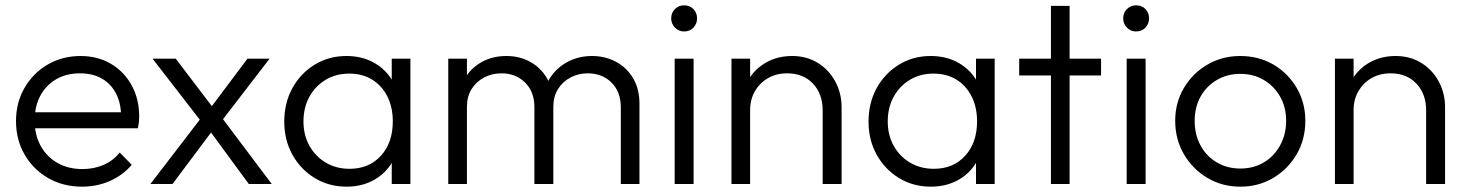

<svg xmlns="http://www.w3.org/2000/svg" viewBox="-20 -690 5499 720"><path d="M288 10Q217 10 161 -22Q105 -54 72.5 -110Q40 -166 40 -236Q40 -305 72 -360.5Q104 -416 159 -448Q214 -480 282 -480Q346 -480 395.5 -451Q445 -422 473.5 -370.5Q502 -319 502 -252Q502 -244 501 -233.5Q500 -223 497 -209H90V-269H459L434 -247Q435 -299 416.5 -336.5Q398 -374 363.5 -394.5Q329 -415 280 -415Q229 -415 191 -393Q153 -371 131.5 -331.5Q110 -292 110 -238Q110 -184 132.5 -143Q155 -102 195.5 -79Q236 -56 289 -56Q332 -56 368 -71.5Q404 -87 429 -118L474 -72Q441 -33 392.5 -11.5Q344 10 288 10Z M913 0 756 -214 741 -226 552 -470H639L785 -278L799 -266L999 0ZM544 0 742 -258 781 -206 627 0ZM804 -227 764 -278 908 -470H991Z M1280 10Q1213 10 1160 -22.5Q1107 -55 1076.5 -110Q1046 -165 1046 -234Q1046 -304 1076.5 -359.5Q1107 -415 1160 -447.5Q1213 -480 1279 -480Q1333 -480 1375.5 -458.5Q1418 -437 1444.5 -398.5Q1471 -360 1477 -309V-162Q1471 -111 1444.5 -72Q1418 -33 1375.5 -11.5Q1333 10 1280 10ZM1291 -57Q1364 -57 1408.5 -106Q1453 -155 1453 -235Q1453 -288 1432.5 -328.5Q1412 -369 1375.5 -391.5Q1339 -414 1290 -414Q1240 -414 1201.5 -391Q1163 -368 1140.5 -327.5Q1118 -287 1118 -235Q1118 -183 1140.5 -143Q1163 -103 1202 -80Q1241 -57 1291 -57ZM1449 0V-126L1463 -242L1449 -355V-470H1519V0Z M1661 0V-470H1731V0ZM1984 0V-288Q1984 -346 1949 -380.5Q1914 -415 1861 -415Q1825 -415 1795.5 -399.5Q1766 -384 1748.5 -356Q1731 -328 1731 -289L1699 -302Q1699 -356 1723 -396Q1747 -436 1787.5 -458Q1828 -480 1879 -480Q1929 -480 1968.5 -458Q2008 -436 2031.5 -396Q2055 -356 2055 -301V0ZM2308 0V-288Q2308 -346 2273 -380.5Q2238 -415 2184 -415Q2149 -415 2119.5 -399.5Q2090 -384 2072.5 -356Q2055 -328 2055 -289L2013 -302Q2016 -356 2041.5 -396Q2067 -436 2108.5 -458Q2150 -480 2200 -480Q2250 -480 2290.5 -458Q2331 -436 2354.5 -396Q2378 -356 2378 -301V0Z M2510 0V-470H2581V0ZM2545 -572Q2525 -572 2511 -586.5Q2497 -601 2497 -621Q2497 -642 2511 -656Q2525 -670 2545 -670Q2567 -670 2580.5 -656Q2594 -642 2594 -621Q2594 -601 2580.5 -586.5Q2567 -572 2545 -572Z M3065 0V-276Q3065 -338 3028.5 -376.5Q2992 -415 2932 -415Q2891 -415 2860 -397Q2829 -379 2811 -348Q2793 -317 2793 -277L2761 -295Q2761 -348 2786 -390Q2811 -432 2853.5 -456Q2896 -480 2951 -480Q3005 -480 3047 -454Q3089 -428 3112.5 -384Q3136 -340 3136 -288V0ZM2723 0V-470H2793V0Z M3471 10Q3404 10 3351 -22.5Q3298 -55 3267.5 -110Q3237 -165 3237 -234Q3237 -304 3267.5 -359.5Q3298 -415 3351 -447.5Q3404 -480 3470 -480Q3524 -480 3566.5 -458.5Q3609 -437 3635.5 -398.5Q3662 -360 3668 -309V-162Q3662 -111 3635.5 -72Q3609 -33 3566.5 -11.5Q3524 10 3471 10ZM3482 -57Q3555 -57 3599.5 -106Q3644 -155 3644 -235Q3644 -288 3623.5 -328.5Q3603 -369 3566.5 -391.5Q3530 -414 3481 -414Q3431 -414 3392.5 -391Q3354 -368 3331.5 -327.5Q3309 -287 3309 -235Q3309 -183 3331.5 -143Q3354 -103 3393 -80Q3432 -57 3482 -57ZM3640 0V-126L3654 -242L3640 -355V-470H3710V0Z M3921 0V-668H3991V0ZM3802 -407V-470H4109V-407Z M4205 0V-470H4276V0ZM4240 -572Q4220 -572 4206 -586.5Q4192 -601 4192 -621Q4192 -642 4206 -656Q4220 -670 4240 -670Q4262 -670 4275.5 -656Q4289 -642 4289 -621Q4289 -601 4275.5 -586.5Q4262 -572 4240 -572Z M4631 10Q4563 10 4507.5 -23Q4452 -56 4419.5 -112Q4387 -168 4387 -237Q4387 -305 4419.5 -360Q4452 -415 4507.5 -447.5Q4563 -480 4631 -480Q4700 -480 4755 -448Q4810 -416 4842.5 -360.5Q4875 -305 4875 -237Q4875 -167 4842.5 -111.5Q4810 -56 4755 -23Q4700 10 4631 10ZM4631 -58Q4681 -58 4719.5 -81Q4758 -104 4780.5 -145Q4803 -186 4803 -237Q4803 -288 4780.5 -327.5Q4758 -367 4719.5 -390Q4681 -413 4631 -413Q4582 -413 4543 -390Q4504 -367 4482 -327.5Q4460 -288 4460 -237Q4460 -185 4482 -144.5Q4504 -104 4543 -81Q4582 -58 4631 -58Z M5328 0V-276Q5328 -338 5291.5 -376.5Q5255 -415 5195 -415Q5154 -415 5123 -397Q5092 -379 5074 -348Q5056 -317 5056 -277L5024 -295Q5024 -348 5049 -390Q5074 -432 5116.5 -456Q5159 -480 5214 -480Q5268 -480 5310 -454Q5352 -428 5375.5 -384Q5399 -340 5399 -288V0ZM4986 0V-470H5056V0Z"/></svg>

Font: Outfit Thin Light
Style: Regular
Weight: 300
Version: Version 1.100;gftools[0.9.27]